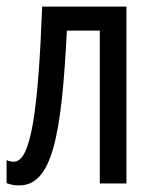

<svg xmlns="http://www.w3.org/2000/svg" viewBox="-20 -557 469 583"><path d="M364 0V-537H108C96 -220 74 -66 22 -66C13 -66 5 -68 0 -71V-1C12 4 24 6 38 6C138 6 167 -142 183 -464H283V0Z"/></svg>

Font: Noto Sans UI Condensed
Style: Regular
Weight: 400
Width: 3
Designer: Monotype Design Team
Foundry: Monotype Imaging Inc.
Version: Version 1.901